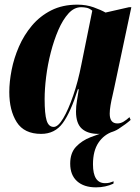

<svg xmlns="http://www.w3.org/2000/svg" viewBox="-20 -566 603 826"><path d="M157 10Q84 10 52 -40.5Q20 -91 20 -170Q20 -214 30 -265Q40 -316 61.5 -365.5Q83 -415 117.5 -456Q152 -497 200.5 -521.5Q249 -546 313 -546Q351 -546 383 -534.5Q415 -523 434 -512L535 -535H545L471 -186Q469 -175 464 -154.5Q459 -134 455.5 -113Q452 -92 452 -77Q452 -35 485 -35Q499 -35 511.5 -42.5Q524 -50 537 -62L542 -50Q523 -33 490 -11.5Q457 10 403 10Q357 10 332 -12.5Q307 -35 307 -86Q307 -110 311 -132Q315 -154 319 -182H315Q284 -83 250 -36.5Q216 10 157 10ZM211 -20Q230 -20 252 -57Q274 -94 295 -155Q316 -216 330 -288L377 -520Q365 -530 353 -532.5Q341 -535 329 -535Q299 -535 274.5 -508Q250 -481 231 -437Q212 -393 198.5 -340.5Q185 -288 178.5 -235.5Q172 -183 172 -140Q172 -76 180.5 -48Q189 -20 211 -20ZM393 240Q341 240 311.5 213.5Q282 187 282 138Q282 92 307 65.5Q332 39 369 24.5Q406 10 441 0H466Q427 13 403.5 48Q380 83 380 141Q380 222 432 222Q443 222 451 220Q459 218 469 214L468 224Q434 240 393 240Z"/></svg>

Font: Noto Serif Display ExtraCondensed Black
Style: Italic
Weight: 900
Width: 2
Italic angle: -12°
Designer: Monotype Design Team
Foundry: Monotype Imaging Inc.
Version: Version 2.009